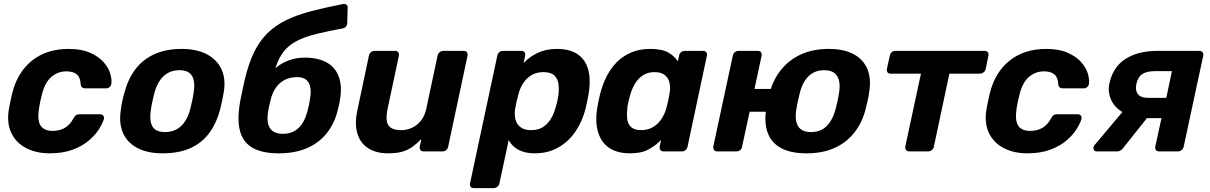

<svg xmlns="http://www.w3.org/2000/svg" viewBox="-20 -783 6259 993"><path d="M236 10Q168 10 115.5 -17Q63 -44 38.5 -95.5Q14 -147 26 -219Q29 -235 34 -259.5Q39 -284 43 -300Q70 -409 145.5 -469.5Q221 -530 335 -530Q400 -530 444 -511Q488 -492 514 -463.5Q540 -435 549.5 -404.5Q559 -374 556 -351Q555 -340 547 -333Q539 -326 529 -326H420Q410 -326 404.5 -331Q399 -336 397 -347Q396 -382 377.5 -398Q359 -414 324 -414Q279 -414 245.5 -385Q212 -356 197 -295Q192 -276 188 -257.5Q184 -239 182 -224Q172 -162 189.5 -134Q207 -106 252 -106Q287 -106 314 -121Q341 -136 360 -171Q366 -182 372.5 -187Q379 -192 390 -192H498Q509 -192 514.5 -184.5Q520 -177 517 -167Q511 -146 492.5 -116Q474 -86 440.5 -57Q407 -28 356.5 -9Q306 10 236 10Z M821 10Q743 10 690.5 -17.5Q638 -45 616 -96Q594 -147 605 -215Q607 -235 612.5 -260.5Q618 -286 624 -305Q642 -374 680 -424.5Q718 -475 778 -502.5Q838 -530 920 -530Q997 -530 1049.5 -502.5Q1102 -475 1125.5 -424.5Q1149 -374 1137 -305Q1134 -286 1128.5 -260.5Q1123 -235 1118 -215Q1100 -147 1063 -96Q1026 -45 966 -17.5Q906 10 821 10ZM833 -100Q883 -100 916 -130.5Q949 -161 964 -220Q968 -235 973.5 -260Q979 -285 981 -300Q991 -358 974 -389Q957 -420 908 -420Q859 -420 826 -389Q793 -358 778 -300Q774 -285 768.5 -260Q763 -235 761 -220Q751 -161 767.5 -130.5Q784 -100 833 -100Z M1422 10Q1335 10 1285.5 -19Q1236 -48 1221 -106.5Q1206 -165 1221 -252Q1226 -281 1233 -312Q1240 -343 1246 -372Q1266 -456 1294.5 -514Q1323 -572 1364 -612Q1405 -652 1460.5 -679Q1516 -706 1588.5 -725Q1661 -744 1754 -762Q1764 -764 1771.5 -759Q1779 -754 1778 -743L1776 -665Q1776 -654 1769.5 -646Q1763 -638 1752 -636Q1677 -622 1621 -608.5Q1565 -595 1525.5 -576.5Q1486 -558 1459.5 -530.5Q1433 -503 1415.5 -461Q1398 -419 1386 -358L1367 -381Q1381 -411 1409.5 -434.5Q1438 -458 1475.5 -471.5Q1513 -485 1555 -485Q1625 -485 1669.5 -460Q1714 -435 1732 -387Q1750 -339 1739 -272Q1737 -255 1732.5 -236.5Q1728 -218 1724 -203Q1707 -139 1667 -90.5Q1627 -42 1565.5 -16Q1504 10 1422 10ZM1443 -91Q1492 -91 1523.5 -120.5Q1555 -150 1570 -208Q1573 -219 1577 -236.5Q1581 -254 1583 -268Q1593 -324 1577 -354Q1561 -384 1518 -384Q1464 -384 1429 -354Q1394 -324 1380 -268Q1376 -254 1372.5 -236.5Q1369 -219 1367 -208Q1357 -150 1376 -120.5Q1395 -91 1443 -91Z M1987 10Q1925 10 1884 -16.5Q1843 -43 1828 -93.5Q1813 -144 1829 -216L1888 -495Q1890 -506 1898.5 -513Q1907 -520 1918 -520H2024Q2034 -520 2039.5 -513Q2045 -506 2043 -495L1985 -222Q1977 -185 1980 -160Q1983 -135 2001 -122.5Q2019 -110 2054 -110Q2102 -110 2138 -139.5Q2174 -169 2185 -222L2243 -495Q2245 -506 2254 -513Q2263 -520 2273 -520H2379Q2390 -520 2395 -513Q2400 -506 2398 -495L2298 -25Q2296 -14 2288 -7Q2280 0 2269 0H2171Q2160 0 2154.5 -7Q2149 -14 2151 -25L2159 -64Q2137 -41 2113.5 -24Q2090 -7 2060.5 1.5Q2031 10 1987 10Z M2430 190Q2419 190 2414 183Q2409 176 2411 165L2552 -495Q2554 -506 2562 -513Q2570 -520 2581 -520H2676Q2687 -520 2692.5 -513Q2698 -506 2696 -495L2688 -457Q2718 -489 2761 -509.5Q2804 -530 2861 -530Q2913 -530 2948 -513.5Q2983 -497 3003 -466.5Q3023 -436 3028 -393Q3033 -350 3024 -296Q3021 -277 3017 -260Q3013 -243 3009 -223Q2992 -155 2956 -102.5Q2920 -50 2867 -20Q2814 10 2746 10Q2695 10 2661 -8.5Q2627 -27 2611 -59L2563 165Q2561 176 2552 183Q2543 190 2533 190ZM2726 -110Q2765 -110 2789.5 -126.5Q2814 -143 2830 -170Q2846 -197 2854 -229Q2859 -244 2862.5 -260Q2866 -276 2868 -291Q2872 -323 2868 -350Q2864 -377 2846 -393.5Q2828 -410 2790 -410Q2753 -410 2726.5 -393Q2700 -376 2684 -350Q2668 -324 2661 -294Q2656 -276 2651.5 -257Q2647 -238 2644 -219Q2640 -191 2645.5 -166.5Q2651 -142 2671 -126Q2691 -110 2726 -110Z M3238 10Q3188 10 3151.5 -6.5Q3115 -23 3094 -54.5Q3073 -86 3066.5 -129.5Q3060 -173 3069 -226Q3072 -245 3075.5 -260.5Q3079 -276 3083 -294Q3096 -346 3118 -389Q3140 -432 3172 -463.5Q3204 -495 3246.5 -512.5Q3289 -530 3342 -530Q3404 -530 3436 -511.5Q3468 -493 3486 -466L3492 -495Q3494 -506 3502.5 -513Q3511 -520 3521 -520H3616Q3627 -520 3632.5 -513Q3638 -506 3636 -495L3536 -25Q3534 -14 3526 -7Q3518 0 3507 0H3412Q3401 0 3395.5 -7Q3390 -14 3392 -25L3399 -59Q3369 -29 3333 -9.5Q3297 10 3238 10ZM3295 -110Q3333 -110 3359.5 -127Q3386 -144 3402.5 -170Q3419 -196 3427 -226Q3432 -245 3436 -264Q3440 -283 3443 -301Q3448 -329 3443 -353.5Q3438 -378 3419.5 -394Q3401 -410 3365 -410Q3330 -410 3305 -393.5Q3280 -377 3264 -350Q3248 -323 3239 -291Q3235 -276 3231 -260Q3227 -244 3225 -229Q3221 -197 3223.5 -170Q3226 -143 3243 -126.5Q3260 -110 3295 -110Z M4019 -205H3857L3818 -25Q3817 -14 3808.5 -7Q3800 0 3789 0H3689Q3679 0 3673.5 -7Q3668 -14 3669 -25L3770 -495Q3772 -506 3780.5 -513Q3789 -520 3799 -520H3899Q3910 -520 3915.5 -513Q3921 -506 3919 -495L3882 -323H4044ZM4152 10Q4069 10 4019 -17.5Q3969 -45 3950.5 -96Q3932 -147 3942 -215Q3945 -235 3950.5 -260.5Q3956 -286 3961 -305Q3980 -374 4021.5 -424.5Q4063 -475 4124.5 -502.5Q4186 -530 4266 -530Q4345 -530 4395.5 -502.5Q4446 -475 4466.5 -424.5Q4487 -374 4475 -305Q4473 -286 4467 -260.5Q4461 -235 4456 -215Q4438 -147 4397.5 -96Q4357 -45 4295.5 -17.5Q4234 10 4152 10ZM4175 -100Q4224 -100 4255 -130.5Q4286 -161 4302 -220Q4306 -235 4311.5 -260Q4317 -285 4319 -300Q4329 -358 4310 -389Q4291 -420 4242 -420Q4194 -420 4162 -389Q4130 -358 4116 -300Q4112 -285 4106.5 -260Q4101 -235 4099 -220Q4089 -161 4107.5 -130.5Q4126 -100 4175 -100Z M4683 0Q4672 0 4666.5 -7Q4661 -14 4662 -25L4743 -402H4586Q4575 -402 4570 -409Q4565 -416 4567 -427L4582 -495Q4584 -506 4592 -513Q4600 -520 4611 -520H5072Q5083 -520 5088.5 -513Q5094 -506 5092 -495L5078 -427Q5076 -416 5067 -409Q5058 -402 5048 -402H4890L4810 -25Q4808 -14 4799.5 -7Q4791 0 4781 0Z M5292 10Q5224 10 5171.5 -17Q5119 -44 5094.5 -95.5Q5070 -147 5082 -219Q5085 -235 5090 -259.5Q5095 -284 5099 -300Q5126 -409 5201.5 -469.5Q5277 -530 5391 -530Q5456 -530 5500 -511Q5544 -492 5570 -463.5Q5596 -435 5605.5 -404.5Q5615 -374 5612 -351Q5611 -340 5603 -333Q5595 -326 5585 -326H5476Q5466 -326 5460.5 -331Q5455 -336 5453 -347Q5452 -382 5433.5 -398Q5415 -414 5380 -414Q5335 -414 5301.5 -385Q5268 -356 5253 -295Q5248 -276 5244 -257.5Q5240 -239 5238 -224Q5228 -162 5245.5 -134Q5263 -106 5308 -106Q5343 -106 5370 -121Q5397 -136 5416 -171Q5422 -182 5428.5 -187Q5435 -192 5446 -192H5554Q5565 -192 5570.5 -184.5Q5576 -177 5573 -167Q5567 -146 5548.5 -116Q5530 -86 5496.5 -57Q5463 -28 5412.5 -9Q5362 10 5292 10Z M5975 0Q5964 0 5958.5 -7Q5953 -14 5955 -25L5987 -172H5895L5896 -177Q5831 -177 5787.5 -202Q5744 -227 5726 -268Q5708 -309 5718 -353Q5737 -438 5802 -479Q5867 -520 5968 -520H6183Q6193 -520 6199 -513Q6205 -506 6203 -495L6102 -25Q6100 -14 6091.5 -7Q6083 0 6073 0ZM5652 0Q5643 0 5638.5 -6Q5634 -12 5635 -20Q5636 -23 5637.5 -27Q5639 -31 5643 -35L5791 -211L5926 -190L5787 -15Q5782 -9 5774.5 -4.5Q5767 0 5759 0ZM5918 -277H6012L6041 -415H5952Q5911 -415 5888 -400Q5865 -385 5857 -348Q5850 -317 5864.5 -297Q5879 -277 5918 -277Z"/></svg>

Font: Rubik Light SemiBold
Style: Italic
Weight: 600
Italic angle: -12°
Version: Version 2.104